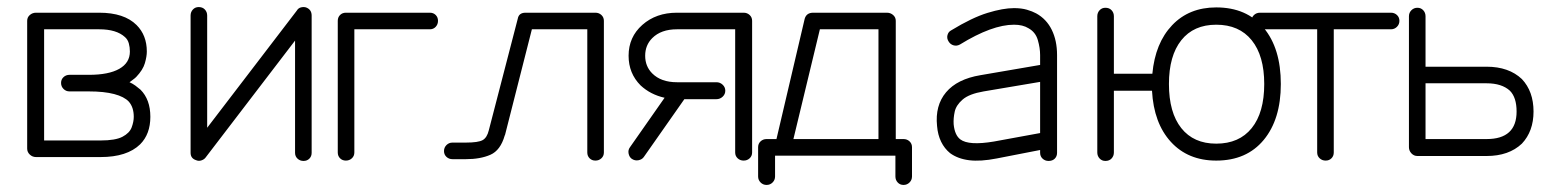

<svg xmlns="http://www.w3.org/2000/svg" viewBox="-20 -442 4412 544"><path d="M82 3Q72 3 64.5 -4Q57 -11 57 -21V-383Q57 -393 64.5 -399.5Q72 -406 82 -406H261Q332 -406 367 -371Q396 -342 396 -296Q396 -282 390.5 -263Q385 -244 366 -224Q362 -220 357 -216.5Q352 -213 347 -209Q356 -205 363.5 -199.5Q371 -194 378 -188Q406 -160 406 -111Q406 -62 377 -33Q340 3 265 3ZM105 -44H265Q307 -44 327 -54.5Q347 -65 353 -81Q359 -97 359 -111Q359 -138 345 -154Q332 -168 303.5 -175.5Q275 -183 232 -183H177Q167 -183 160 -190Q153 -197 153 -207Q153 -217 160 -223.5Q167 -230 177 -230H232Q288 -230 318 -247Q348 -264 348 -296Q348 -308 345 -319Q342 -330 334 -337Q310 -359 261 -359H105Z M840 14Q830 14 823 7.5Q816 1 816 -9V-327L562 5Q558 10 550.5 12.5Q543 15 536 12Q520 7 520 -9V-398Q520 -408 526.5 -415Q533 -422 543 -422Q554 -422 560.5 -415Q567 -408 567 -398V-80L821 -412Q825 -419 832.5 -421Q840 -423 847 -421Q863 -415 863 -398V-9Q863 1 856.5 7.5Q850 14 840 14Z M960 13Q950 13 943.5 6.5Q937 0 937 -10V-383Q937 -393 943.5 -399.5Q950 -406 960 -406H1198Q1208 -406 1214.5 -399.5Q1221 -393 1221 -383Q1221 -373 1214.5 -366Q1208 -359 1198 -359H984V-10Q984 0 977 6.5Q970 13 960 13Z M1667 13Q1657 13 1650.5 6.5Q1644 0 1644 -10V-359H1487L1411 -60L1410 -58Q1398 -16 1369.5 -3.5Q1341 9 1300 9H1262Q1252 9 1245 2.5Q1238 -4 1238 -14Q1238 -24 1245 -31Q1252 -38 1262 -38H1300Q1335 -38 1347.5 -45Q1360 -52 1365 -73L1447 -389Q1450 -406 1469 -406H1667Q1677 -406 1684 -399.5Q1691 -393 1691 -383V-10Q1691 0 1684 6.5Q1677 13 1667 13Z M2087 13Q2077 13 2070 6.5Q2063 0 2063 -10V-359H1898Q1853 -359 1828 -334Q1808 -314 1808 -284Q1808 -254 1828 -234Q1853 -209 1898 -209H2010Q2020 -209 2027.5 -202Q2035 -195 2035 -185Q2035 -175 2027.5 -168Q2020 -161 2010 -161H1919L1804 3Q1799 10 1789 12Q1779 14 1770 8Q1763 3 1761 -7Q1759 -17 1765 -25L1863 -165Q1823 -174 1795 -200Q1761 -234 1761 -284Q1761 -337 1800 -371.5Q1839 -406 1898 -406H2087Q2097 -406 2104 -399.5Q2111 -393 2111 -383V-10Q2111 0 2104 6.5Q2097 13 2087 13Z M2152 82Q2142 82 2135 75Q2128 68 2128 58V-25Q2128 -35 2135 -41.5Q2142 -48 2152 -48H2180L2260 -389Q2265 -406 2284 -406H2493Q2503 -406 2510.5 -399.5Q2518 -393 2518 -383V-48H2540Q2550 -48 2557 -41.5Q2564 -35 2564 -25V58Q2564 68 2557 75Q2550 82 2540 82Q2530 82 2523.5 75Q2517 68 2517 58V-1H2176V58Q2176 68 2169 75Q2162 82 2152 82ZM2228 -48H2469V-359H2303Z M2951 14Q2941 14 2934 7.5Q2927 1 2927 -9V-17L2804 7Q2758 16 2726 12Q2694 8 2672 -8Q2656 -21 2646.5 -40.5Q2637 -60 2635 -85Q2629 -143 2660.5 -180.5Q2692 -218 2758 -229L2927 -258V-286Q2927 -306 2920.5 -328.5Q2914 -351 2894 -362Q2878 -372 2853 -372Q2791 -372 2700 -316Q2691 -311 2682 -313.5Q2673 -316 2668 -324Q2662 -333 2664.5 -342.5Q2667 -352 2675 -356Q2734 -392 2778 -405.5Q2822 -419 2853 -419Q2874 -419 2889.5 -414.5Q2905 -410 2916 -404Q2945 -388 2960 -357.5Q2975 -327 2975 -286V-9Q2975 1 2968.5 7.5Q2962 14 2951 14ZM2796 -41 2927 -65V-210L2767 -183Q2726 -176 2707.5 -160Q2689 -144 2685 -125.5Q2681 -107 2682 -90Q2685 -59 2701 -47Q2725 -29 2796 -41Z M3112 14Q3102 14 3095.5 7Q3089 0 3089 -10V-396Q3089 -406 3095.5 -413Q3102 -420 3112 -420Q3123 -420 3129.5 -413Q3136 -406 3136 -396V-233H3245Q3253 -320 3301 -370.5Q3349 -421 3426 -421Q3512 -421 3560.5 -363Q3609 -305 3609 -204Q3609 -104 3560.5 -45.5Q3512 13 3426 13Q3346 13 3297.5 -40Q3249 -93 3244 -185H3136V-10Q3136 0 3129.5 7Q3123 14 3112 14ZM3426 -35Q3491 -35 3526.5 -79Q3562 -123 3562 -204Q3562 -284 3526.5 -328Q3491 -372 3426 -372Q3362 -372 3327 -328Q3292 -284 3292 -204Q3292 -123 3327 -79Q3362 -35 3426 -35Z M3736 13Q3726 13 3719 6.5Q3712 0 3712 -10V-359H3550Q3540 -359 3533 -366Q3526 -373 3526 -383Q3526 -393 3533 -399.5Q3540 -406 3550 -406H3921Q3931 -406 3938 -399.5Q3945 -393 3945 -383Q3945 -373 3938 -366Q3931 -359 3921 -359H3759V-10Q3759 0 3752.5 6.5Q3746 13 3736 13Z M3996 0Q3986 0 3979 -7.5Q3972 -15 3972 -25V-396Q3972 -406 3979 -413Q3986 -420 3996 -420Q4006 -420 4012.5 -413Q4019 -406 4019 -396V-253H4192Q4255 -253 4292 -218Q4325 -183 4325 -126Q4325 -70 4292 -35Q4255 0 4192 0ZM4019 -48H4192Q4277 -48 4277 -126Q4277 -166 4258 -185Q4235 -206 4192 -206H4019Z"/></svg>

Font: Kurewa Gothic CJK TC Regular
Style: Regular
Weight: 400
Designer: Max Yao
Foundry: Max-Everyday
Version: Version 1.071; ttfautohint (v1.8.3)